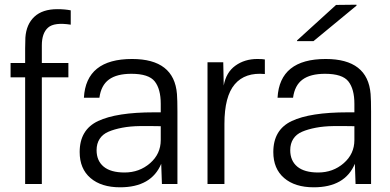

<svg xmlns="http://www.w3.org/2000/svg" viewBox="-20 -783 1661 817"><path d="M224 -744Q256 -744 281 -739V-678Q211 -689 184.5 -665.5Q158 -642 158 -590V-515H271V-454H158V0H87V-454H25V-515H87V-577Q87 -603 88 -623Q92 -680 126.5 -712Q161 -744 224 -744Z M542 -532Q721 -532 733 -383Q735 -356 735 -309V0H669L666 -86Q624 14 491 14Q411 14 365 -25.5Q319 -65 319 -136Q319 -231 397.5 -268Q476 -305 635 -305H664V-341Q664 -404 638.5 -436.5Q613 -469 539 -469Q477 -469 443.5 -444.5Q410 -420 403 -367H337Q346 -532 542 -532ZM391 -144Q391 -99 421 -74Q451 -49 510 -49Q573 -49 618.5 -88.5Q664 -128 664 -187V-246Q616 -247 575 -246.5Q534 -246 500 -239.5Q466 -233 441.5 -222.5Q417 -212 404 -192Q391 -172 391 -144Z M1075 -532Q1098 -532 1107 -530V-468Q1023 -476 979 -424.5Q935 -373 935 -256V0H863V-518H930L932 -419Q942 -475 981.5 -503.5Q1021 -532 1075 -532Z M1366 -532Q1545 -532 1557 -383Q1559 -356 1559 -309V0H1493L1490 -86Q1448 14 1315 14Q1235 14 1189 -25.5Q1143 -65 1143 -136Q1143 -231 1221.5 -268Q1300 -305 1459 -305H1488V-341Q1488 -404 1462.5 -436.5Q1437 -469 1363 -469Q1301 -469 1267.5 -444.5Q1234 -420 1227 -367H1161Q1170 -532 1366 -532ZM1215 -144Q1215 -99 1245 -74Q1275 -49 1334 -49Q1397 -49 1442.5 -88.5Q1488 -128 1488 -187V-246Q1440 -247 1399 -246.5Q1358 -246 1324 -239.5Q1290 -233 1265.5 -222.5Q1241 -212 1228 -192Q1215 -172 1215 -144ZM1244 -608V-611L1410 -762L1497 -763V-759L1314 -608Z"/></svg>

Font: Nacelle Light
Style: Regular
Weight: 300
Designer: Sora Sagano
Foundry: Sora Sagano
Version: Version 1.000;FEAKit 1.0